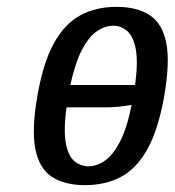

<svg xmlns="http://www.w3.org/2000/svg" viewBox="-20 -530 509 560"><path d="M228 10Q168 10 131 -14.5Q94 -39 83 -96Q72 -153 89 -250Q106 -348 137.5 -404.5Q169 -461 214.5 -485.5Q260 -510 320 -510Q380 -510 417 -485.5Q454 -461 465 -404.5Q476 -348 459 -250Q442 -153 410.5 -96Q379 -39 333.5 -14.5Q288 10 228 10ZM310 -455Q287 -455 263.5 -439.5Q240 -424 220 -386.5Q200 -349 185 -282H374Q383 -349 376 -386.5Q369 -424 351 -439.5Q333 -455 310 -455ZM238 -45Q262 -45 285.5 -61Q309 -77 329.5 -116Q350 -155 364 -224Q346 -221 327.5 -219Q309 -217 293 -217H174Q165 -150 172 -112.5Q179 -75 197 -60Q215 -45 238 -45Z"/></svg>

Font: Cuprum
Style: Italic
Weight: 400
Italic angle: -10°
Designer: Jovanny Lemonad
Foundry: Jovanny Lemonad
Version: Version 3.000